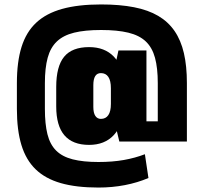

<svg xmlns="http://www.w3.org/2000/svg" viewBox="-20 -767 918 864"><path d="M423 77Q323 77 253.5 57Q184 37 140.5 -5Q97 -47 76.5 -114Q56 -181 56 -277V-393Q56 -489 77 -556Q98 -623 143 -665Q188 -707 260 -727Q332 -747 435 -747Q519 -747 583 -734.5Q647 -722 692 -695.5Q737 -669 765.5 -627.5Q794 -586 807.5 -528Q821 -470 821 -393V-130H639V-221H690V-393Q690 -461 677.5 -507Q665 -553 636 -580.5Q607 -608 557.5 -620Q508 -632 435 -632Q362 -632 313.5 -620Q265 -608 236 -580.5Q207 -553 194.5 -507Q182 -461 182 -393V-277Q182 -209 193.5 -163Q205 -117 232.5 -89.5Q260 -62 307 -50Q354 -38 423 -38Q486 -38 537 -47Q588 -56 632 -73L648 34Q599 55 542 66Q485 77 423 77ZM381 -115Q307 -115 270 -158Q233 -201 233 -288V-376Q233 -468 268.5 -511.5Q304 -555 381 -555Q451 -555 492 -512.5Q533 -470 533 -396V-280Q533 -203 492 -159Q451 -115 381 -115ZM434 -232Q456 -232 467.5 -249Q479 -266 479 -299V-370Q479 -404 467.5 -421Q456 -438 434 -438Q417 -438 408.5 -424.5Q400 -411 400 -384V-286Q400 -259 409 -245.5Q418 -232 434 -232ZM479 -289V-381L513 -540H639V-130H517Z"/></svg>

Font: Pathway Extreme Condensed ExtraBold
Style: Regular
Weight: 800
Width: 3
Version: Version 1.001;gftools[0.9.26]